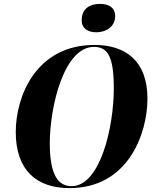

<svg xmlns="http://www.w3.org/2000/svg" viewBox="-20 -956 800 987"><path d="M475 -790C524 -790 572 -818 572 -873C572 -920 535 -936 494 -936C446 -936 400 -915 400 -852C400 -809 433 -790 475 -790ZM337 11C641 11 738 -272 738 -449C738 -647 621 -725 466 -725C166 -725 61 -462 61 -277C61 -80 169 11 337 11ZM348 1C277 1 236 -60 236 -219C236 -411 310 -715 463 -715C535 -715 565 -663 565 -502C565 -299 494 1 348 1Z"/></svg>

Font: Noto Serif Display SemiCondensed ExtraBold
Style: Italic
Weight: 800
Width: 4
Italic angle: -12°
Designer: Monotype Design Team
Foundry: Monotype Imaging Inc.
Version: Version 2.009